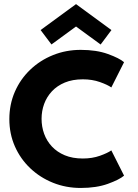

<svg xmlns="http://www.w3.org/2000/svg" viewBox="-20 -919 684 951"><path d="M390.4 -133.9Q436.8 -133.9 474.8 -147.4Q512.9 -161 531.4 -174.1L594.5 -49Q571.2 -29 514.5 -8.5Q457.8 12 379.8 12Q306.8 12 242.9 -13.6Q178.9 -39.2 130.1 -85.4Q81.3 -131.6 53.8 -193.8Q26.3 -255.9 26.3 -329Q26.3 -402.1 53.7 -464.8Q81.1 -527.4 129.8 -573.8Q178.4 -620.3 242.6 -646.1Q306.8 -672 379.8 -672Q457.8 -672 514.5 -651.5Q571.2 -631 594.5 -611L531.4 -485.9Q512.9 -499.1 474.8 -512.6Q436.8 -526.1 390.4 -526.1Q339.3 -526.1 301.1 -510.2Q262.9 -494.3 237.1 -466.7Q211.4 -439.1 198.6 -404Q185.9 -368.9 185.9 -330.5Q185.9 -291.6 198.6 -256.3Q211.4 -220.9 237.1 -193.3Q262.9 -165.7 301.1 -149.8Q339.3 -133.9 390.4 -133.9ZM234.9 -698.8 181.1 -770.2 356.6 -898.6 532 -770.1 478.4 -698.5 356.6 -787.7Z"/></svg>

Font: League Spartan Extralight
Style: Regular
Weight: 200
Foundry: The League of Moveable Type
Version: Version 2.300; ttfautohint (v1.8.3)